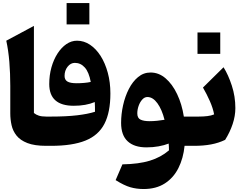

<svg xmlns="http://www.w3.org/2000/svg" viewBox="-20 -976 1631 1285"><path d="M207 -802.7V-219.7Q221.2 -208 240.2 -201.9Q259.3 -195.8 289.1 -195.8H289.6V0H289.1Q210.9 0 163.3 -18.6Q115.7 -37.1 90.8 -68.4Q65.9 -99.6 57.4 -138.4Q48.8 -177.2 48.8 -217.3V-401.4Q48.8 -483.9 42.5 -562Q36.1 -640.1 22 -703.6Z M718.8 -350.6Q718.8 -224.6 679 -147.5Q639.2 -70.3 552 -35.2Q464.8 0 322.3 0H289.6Q268.1 0 268.1 -38.6V-157.2Q268.1 -195.8 289.6 -195.8H321.8Q423.3 -195.8 495.8 -204.3Q568.4 -212.9 615.7 -228Q615.7 -242.2 615.5 -260Q615.2 -277.8 614.3 -293Q555.2 -268.1 473.6 -268.1Q309.6 -268.1 309.6 -413.6Q309.6 -472.7 324.2 -524.9Q338.9 -577.1 364.7 -617.4Q390.6 -657.7 424.1 -680.7Q457.5 -703.6 495.6 -703.6Q542 -703.6 582.5 -676.5Q623 -649.4 653.6 -601.3Q684.1 -553.2 701.4 -489Q718.8 -424.8 718.8 -350.6ZM587.4 -427.7Q575.2 -493.2 547.6 -524.2Q520 -555.2 481 -555.2Q452.6 -555.2 432.4 -529.5Q412.1 -503.9 412.1 -467.8Q412.1 -441.9 431.2 -430.4Q450.2 -418.9 493.2 -418.9Q517.6 -418.9 543 -421.1Q568.4 -423.3 587.4 -427.7ZM425.8 -955.6H578.1V-812.5H425.8Z M987.8 -490.7Q1043 -490.7 1088.4 -451.7Q1133.8 -412.6 1165.5 -345.9Q1197.3 -279.3 1210.4 -195.8H1264.2V0H1215.3Q1207 83.5 1174.1 148.9Q1141.1 214.4 1083 251.7Q1024.9 289.1 940.9 289.1Q893.6 289.1 852.1 277.1Q810.5 265.1 753.9 229.5L799.3 124Q908.7 122.1 982.4 99.6Q1056.2 77.1 1110.8 30.3Q1110.8 19 1110.4 8.1Q1109.9 -2.9 1108.9 -15.1Q1079.1 -3.4 1041.3 3.4Q1003.4 10.3 960 10.3Q878.4 10.3 834.5 -30.3Q790.5 -70.8 790.5 -153.8Q790.5 -211.9 803.7 -271.2Q816.9 -330.6 842.3 -380.4Q867.7 -430.2 904.3 -460.4Q940.9 -490.7 987.8 -490.7ZM966.3 -326.7Q947.3 -326.7 931.9 -309.6Q916.5 -292.5 907.7 -267.3Q898.9 -242.2 898.9 -217.3Q898.9 -185.5 920.7 -175.3Q942.4 -165 980.5 -165Q1004.9 -165 1031.7 -167.7Q1058.6 -170.4 1081.1 -174.3Q1064 -242.7 1033.7 -284.7Q1003.4 -326.7 966.3 -326.7Z M1301.8 -758.8H1454.1V-615.7H1301.8ZM1264.2 0Q1253.4 0 1248 -8.1Q1242.7 -16.1 1242.7 -38.6V-157.2Q1242.7 -179.7 1248 -187.7Q1253.4 -195.8 1264.2 -195.8H1310.5Q1341.8 -195.8 1367.7 -199Q1393.6 -202.1 1413.1 -210.4Q1405.3 -252.4 1384.5 -299.3Q1363.8 -346.2 1338.4 -390.1L1476.1 -525.9Q1507.8 -475.6 1531.5 -403.1Q1555.2 -330.6 1555.2 -252.4Q1555.2 -200.2 1537.1 -145.8Q1519 -91.3 1486.8 -40Q1443.4 -19 1392.6 -9.5Q1341.8 0 1280.3 0Z"/></svg>

Font: Pinar-DS3-FD ExtraBold
Style: Regular
Weight: 800
Designer: Amin Abedi
Version: Version 3.000